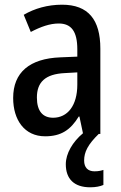

<svg xmlns="http://www.w3.org/2000/svg" viewBox="-20 -570 513 817"><path d="M338 113C338 76 355 44 400 0H407V-363C407 -486 356 -550 244 -550C183 -550 127 -534 81 -507L111 -434C153 -456 192 -470 230 -470C283 -470 309 -437 309 -360V-329L237 -326C106 -321 36 -262 36 -153C36 -60 84 10 172 10C240 10 280 -17 315 -74H318L333 -3C289 34 260 83 260 129C260 191 295 227 364 227C388 227 406 223 420 217V153C411 156 400 159 382 159C354 159 338 143 338 113ZM256 -259 309 -262V-210C309 -120 267 -69 206 -69C163 -69 137 -96 137 -155C137 -220 172 -255 256 -259Z"/></svg>

Font: Noto Sans Arabic Cond Med
Style: Regular
Weight: 500
Width: 3
Designer: Monotype Design Team, Nadine Chahine, Nizar Qandah and Khaled Hosny
Foundry: Monotype Imaging Inc.
Version: Version 2.012